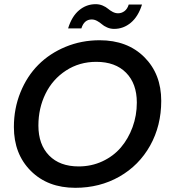

<svg xmlns="http://www.w3.org/2000/svg" viewBox="-20 -898 824 925"><path d="M756.8 -412.1Q756.8 -292.5 703.4 -196.8Q649.9 -101.1 555.2 -47.1Q460.4 6.8 342.8 6.8Q210 6.8 128.4 -74.7Q46.9 -156.2 46.9 -286.1Q46.9 -375 78.4 -452.9Q109.9 -530.8 164.6 -585.7Q219.2 -640.6 295.9 -672.4Q372.6 -704.1 460 -704.1Q593.8 -704.1 675.3 -622.8Q756.8 -541.5 756.8 -412.1ZM165 -293Q165 -201.7 216.6 -148.9Q268.1 -96.2 358.9 -96.2Q420.4 -96.2 473.4 -120.8Q526.4 -145.5 562.3 -187.5Q598.1 -229.5 618.7 -285.6Q639.2 -341.8 639.2 -403.8Q639.2 -495.1 587.4 -547.6Q535.6 -600.1 443.8 -600.1Q362.3 -600.1 297.9 -558.1Q233.4 -516.1 199.2 -446.3Q165 -376.5 165 -293ZM308.1 -761.2Q325.7 -818.8 360.8 -848.4Q396 -877.9 440.9 -877.9Q459 -877.9 474.9 -871.1Q490.7 -864.3 500.2 -856Q509.8 -847.7 522.7 -840.8Q535.6 -834 548.8 -834Q565.9 -834 579.8 -844.5Q593.8 -855 600.1 -876H664.1Q646 -818.4 610.4 -788.6Q574.7 -758.8 529.8 -758.8Q511.7 -758.8 495.8 -765.9Q480 -772.9 470.5 -781.5Q460.9 -790 448 -797.1Q435.1 -804.2 421.9 -804.2Q385.3 -804.2 372.1 -761.2Z"/></svg>

Font: Poppins Medium
Style: Italic
Weight: 500
Italic angle: -10°
Designer: Ninad Kale (Devanagari), Jonny Pinhorn (Latin)
Foundry: Indian Type Foundry
Version: Version 3.200;PS 1.000;hotconv 16.6.54;makeotf.lib2.5.65590